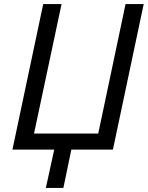

<svg xmlns="http://www.w3.org/2000/svg" viewBox="-20 -734 725 942"><path d="M205 188 246 0H41L192 -714H282L147 -79H462L596 -714H685L534 0H330L291 188Z"/></svg>

Font: Noto Sans IKEA
Style: Italic
Weight: 400
Italic angle: -12°
Designer: Monotype Design Team
Foundry: Monotype Imaging Inc.
Version: Version 2.001